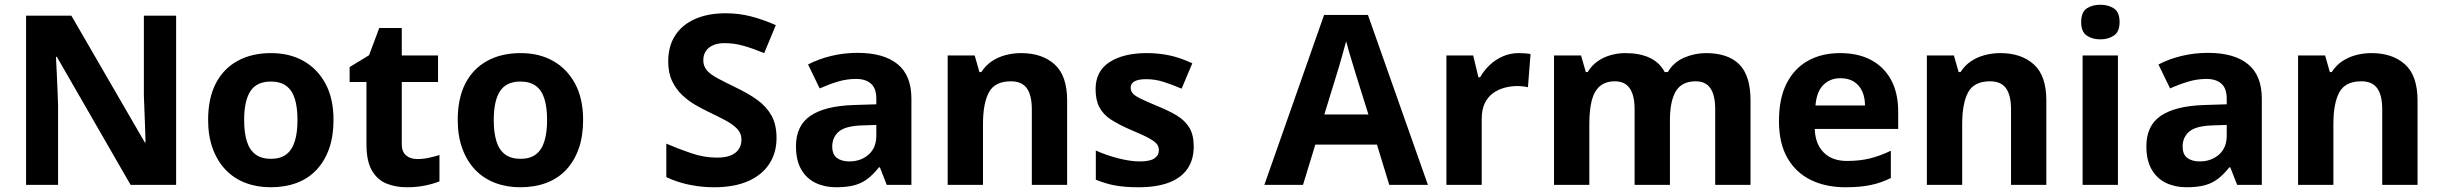

<svg xmlns="http://www.w3.org/2000/svg" viewBox="-20 -780 10294 810"><path d="M723 0H531L220 -540H216Q218 -506 219.5 -472Q221 -438 222.5 -404Q224 -370 225 -336V0H90V-714H281L591 -179H594Q593 -212 592 -245Q591 -278 589.5 -310.5Q588 -343 587 -376V-714H723Z M1387 -274Q1387 -205.6 1368.5 -153.1Q1349.9 -100.5 1315.5 -63.7Q1281 -27 1232 -8.5Q1183 10 1121.4 10Q1064.2 10 1015.6 -8.5Q967 -27 932 -63.5Q897 -100 877.5 -153Q858 -206 858 -274.2Q858 -364.7 890 -427.3Q922.1 -489.9 981.9 -522.9Q1041.7 -556 1124 -556Q1201.4 -556 1260.2 -523Q1319 -490 1353 -427.3Q1387 -364.7 1387 -274ZM1010 -273.8Q1010 -220 1021.5 -183.5Q1033 -147 1058 -128.5Q1083 -110 1123 -110Q1163 -110 1187.5 -128.5Q1212 -147 1223.5 -183.5Q1235 -220 1235 -273.6Q1235 -328 1223.5 -364Q1212 -400 1187 -418Q1162.1 -436 1122.3 -436Q1063 -436 1036.5 -395.5Q1010 -355 1010 -273.8Z M1740 -109Q1765 -109 1788 -114Q1811 -119 1834 -126V-15Q1810 -5 1774.5 2.5Q1739 10 1697 10Q1648 10 1609.5 -6Q1571 -22 1548.5 -61.5Q1526 -101 1526 -171V-434H1455V-497L1537 -547L1580 -662H1675V-546H1828V-434H1675V-171Q1675 -140 1693 -124.5Q1711 -109 1740 -109Z M2440 -274Q2440 -205.6 2421.5 -153.1Q2402.9 -100.5 2368.5 -63.7Q2334 -27 2285 -8.5Q2236 10 2174.4 10Q2117.2 10 2068.6 -8.5Q2020 -27 1985 -63.5Q1950 -100 1930.5 -153Q1911 -206 1911 -274.2Q1911 -364.7 1943 -427.3Q1975.1 -489.9 2034.9 -522.9Q2094.7 -556 2177 -556Q2254.4 -556 2313.2 -523Q2372 -490 2406 -427.3Q2440 -364.7 2440 -274ZM2063 -273.8Q2063 -220 2074.5 -183.5Q2086 -147 2111 -128.5Q2136 -110 2176 -110Q2216 -110 2240.5 -128.5Q2265 -147 2276.5 -183.5Q2288 -220 2288 -273.6Q2288 -328 2276.5 -364Q2265 -400 2240 -418Q2215.1 -436 2175.3 -436Q2116 -436 2089.5 -395.5Q2063 -355 2063 -273.8Z M3256 -198Q3256 -135 3225 -88Q3194 -41 3135.5 -15.5Q3077 10 2993 10Q2956 10 2920.5 5Q2885 0 2852.5 -9.5Q2820 -19 2791 -33V-174Q2842 -152 2896.5 -133.5Q2951 -115 3005 -115Q3042 -115 3064.5 -125Q3087 -135 3097.5 -152Q3108 -169 3108 -191Q3108 -218 3089.5 -237Q3071 -256 3040 -272.5Q3009 -289 2969 -308Q2944 -320 2915 -336.5Q2886 -353 2859.5 -377.5Q2833 -402 2816 -437Q2799 -472 2799 -521Q2799 -585 2828.5 -630.5Q2858 -676 2912.5 -700Q2967 -724 3041 -724Q3097 -724 3147.5 -711Q3198 -698 3253 -674L3204 -556Q3155 -576 3116 -587Q3077 -598 3036 -598Q3008 -598 2988 -589Q2968 -580 2957.5 -564Q2947 -548 2947 -526Q2947 -501 2962 -483.5Q2977 -466 3007 -450Q3037 -434 3082 -412Q3137 -386 3175.5 -358Q3214 -330 3235 -292Q3256 -254 3256 -198Z M3598 -557Q3708 -557 3766.5 -509.5Q3825 -462 3825 -364V0H3721L3692 -74H3688Q3665 -45 3640.5 -26Q3616 -7 3584.5 1.5Q3553 10 3507 10Q3459 10 3420.5 -8.5Q3382 -27 3360 -65.5Q3338 -104 3338 -163Q3338 -250 3399 -291.5Q3460 -333 3582 -337L3677 -340V-364Q3677 -407 3654.5 -427Q3632 -447 3592 -447Q3552 -447 3514 -435.5Q3476 -424 3438 -407L3389 -508Q3433 -531 3486.5 -544Q3540 -557 3598 -557ZM3619 -251Q3547 -249 3519 -225Q3491 -201 3491 -162Q3491 -128 3511 -113.5Q3531 -99 3563 -99Q3611 -99 3644 -127.5Q3677 -156 3677 -208V-253Z M4288 -556Q4376 -556 4429 -508.5Q4482 -461 4482 -356V0H4333V-319Q4333 -378 4312 -407.5Q4291 -437 4245 -437Q4177 -437 4152 -390.5Q4127 -344 4127 -257V0H3978V-546H4092L4112 -476H4120Q4138 -504 4164 -521.5Q4190 -539 4222 -547.5Q4254 -556 4288 -556Z M5016 -162Q5016 -107 4990 -68.5Q4964 -30 4912 -10Q4860 10 4783 10Q4726 10 4685 2.5Q4644 -5 4603 -22V-145Q4647 -125 4698 -112Q4749 -99 4788 -99Q4832 -99 4850.5 -112Q4869 -125 4869 -146Q4869 -160 4861.5 -171Q4854 -182 4829 -196Q4804 -210 4751 -232Q4700 -254 4667 -275.5Q4634 -297 4618 -327.5Q4602 -358 4602 -404Q4602 -480 4661 -518Q4720 -556 4818 -556Q4869 -556 4915 -546Q4961 -536 5010 -513L4965 -406Q4925 -423 4889 -434.5Q4853 -446 4816 -446Q4783 -446 4766.5 -437Q4750 -428 4750 -410Q4750 -397 4758.5 -386.5Q4767 -376 4791.5 -364Q4816 -352 4864 -332Q4911 -313 4945 -292.5Q4979 -272 4997.5 -241.5Q5016 -211 5016 -162Z M5841 0 5789 -170H5529L5477 0H5314L5566 -717H5751L6004 0ZM5701 -463Q5696 -480 5688 -506Q5680 -532 5672 -559Q5664 -586 5659 -606Q5654 -586 5645.5 -556.5Q5637 -527 5629.5 -500.5Q5622 -474 5618 -463L5567 -297H5753Z M6387 -556Q6398 -556 6413 -555Q6428 -554 6437 -552L6426 -412Q6419 -414 6405.5 -415.5Q6392 -417 6382 -417Q6353 -417 6326 -409.5Q6299 -402 6277.5 -386Q6256 -370 6243.5 -343.5Q6231 -317 6231 -278V0H6082V-546H6195L6217 -454H6224Q6240 -482 6264 -505Q6288 -528 6319.5 -542Q6351 -556 6387 -556Z M7177 -556Q7270 -556 7317.5 -508.5Q7365 -461 7365 -356V0H7216V-319.4Q7216 -377.7 7196 -407.4Q7176 -437 7133.8 -437Q7075 -437 7050 -395Q7025 -353 7025 -273.5V0H6876V-319.1Q6876 -358 6867 -384Q6858 -410 6840 -423.5Q6822 -437 6793.5 -437Q6753 -437 6729 -416Q6705 -395 6695 -355.2Q6685 -315.4 6685 -257.2V0H6536V-546H6650L6670.2 -476H6678Q6695 -504 6720 -521.5Q6744.9 -539 6775.5 -547.5Q6806 -556 6837 -556Q6897 -556 6939 -536.5Q6981 -517 7003 -476H7016Q7041 -518 7085.5 -537Q7130 -556 7177 -556Z M7743 -556Q7819 -556 7873.5 -527Q7928 -498 7958 -443Q7988 -388 7988 -308V-236H7636Q7638 -173 7673.5 -137Q7709 -101 7772 -101Q7825 -101 7868 -111.5Q7911 -122 7957 -144V-29Q7917 -9 7872.5 0.5Q7828 10 7765 10Q7683 10 7620 -20.5Q7557 -51 7521 -113Q7485 -175 7485 -269Q7485 -365 7517.5 -428.5Q7550 -492 7608 -524Q7666 -556 7743 -556ZM7744 -450Q7701 -450 7672.5 -422Q7644 -394 7639 -335H7848Q7848 -368 7836.5 -394Q7825 -420 7802 -435Q7779 -450 7744 -450Z M8419 -556Q8507 -556 8560 -508.5Q8613 -461 8613 -356V0H8464V-319Q8464 -378 8443 -407.5Q8422 -437 8376 -437Q8308 -437 8283 -390.5Q8258 -344 8258 -257V0H8109V-546H8223L8243 -476H8251Q8269 -504 8295 -521.5Q8321 -539 8353 -547.5Q8385 -556 8419 -556Z M8915 -546V0H8766V-546ZM8841 -760Q8874 -760 8898 -744.5Q8922 -729 8922 -686.8Q8922 -646 8898 -630Q8874 -614 8841 -614Q8806.7 -614 8783.4 -630Q8760 -646 8760 -686.8Q8760 -729 8783.4 -744.5Q8806.7 -760 8841 -760Z M9295 -557Q9405 -557 9463.5 -509.5Q9522 -462 9522 -364V0H9418L9389 -74H9385Q9362 -45 9337.5 -26Q9313 -7 9281.5 1.5Q9250 10 9204 10Q9156 10 9117.5 -8.5Q9079 -27 9057 -65.5Q9035 -104 9035 -163Q9035 -250 9096 -291.5Q9157 -333 9279 -337L9374 -340V-364Q9374 -407 9351.5 -427Q9329 -447 9289 -447Q9249 -447 9211 -435.5Q9173 -424 9135 -407L9086 -508Q9130 -531 9183.5 -544Q9237 -557 9295 -557ZM9316 -251Q9244 -249 9216 -225Q9188 -201 9188 -162Q9188 -128 9208 -113.5Q9228 -99 9260 -99Q9308 -99 9341 -127.5Q9374 -156 9374 -208V-253Z M9985 -556Q10073 -556 10126 -508.5Q10179 -461 10179 -356V0H10030V-319Q10030 -378 10009 -407.5Q9988 -437 9942 -437Q9874 -437 9849 -390.5Q9824 -344 9824 -257V0H9675V-546H9789L9809 -476H9817Q9835 -504 9861 -521.5Q9887 -539 9919 -547.5Q9951 -556 9985 -556Z"/></svg>

Font: Noto Sans Armenian
Style: Regular
Weight: 400
Designer: Monotype Design Team
Foundry: Monotype Imaging Inc.
Version: Version 2.007